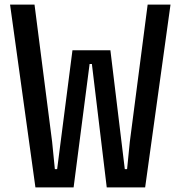

<svg xmlns="http://www.w3.org/2000/svg" viewBox="-20 -820 790 840"><path d="M208 -200 220 -80H230L297 -600H463L526 -80H536L548 -200L626 -800H726L615 0H447L382 -540H372L302 0H135L24 -800H131Z"/></svg>

Font: Martian Mono Custom sWd Rg
Style: Regular
Weight: 400
Width: 6
Monospace: yes
Designer: Alex Havermale
Foundry: Evil Martians
Version: Version 1.000